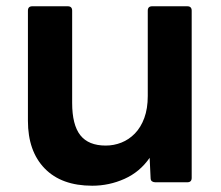

<svg xmlns="http://www.w3.org/2000/svg" viewBox="-20 -544 705 612"><path d="M274 48Q176 48 122.5 -7Q69 -62 69 -159V-510Q69 -524 83 -524H196Q210 -524 210 -510V-216Q210 -146 236 -113Q262 -80 317 -80Q343 -80 367 -89.5Q391 -99 410 -118.5Q429 -138 440 -168Q451 -198 451 -238V-510Q451 -524 465 -524H577Q591 -524 591 -510V23Q591 37 577 37H475Q469 37 464.5 34Q460 31 460 23L457 -41Q426 4 377 26Q328 48 274 48Z"/></svg>

Font: LINE Seed JP_TTF Bold
Style: Regular
Weight: 700
Designer: LINE & Fontrix & Fontworks
Version: Version 1.009